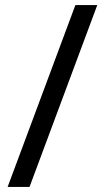

<svg xmlns="http://www.w3.org/2000/svg" viewBox="-20 -734 412 754"><path d="M362 -714 96 0H10L276 -714Z"/></svg>

Font: Noto Sans Khudawadi
Style: Regular
Weight: 400
Designer: Monotype Design Team
Foundry: Monotype Imaging Inc.
Version: Version 2.003; ttfautohint (v1.8.4.7-5d5b)